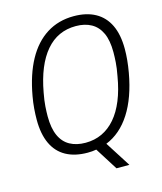

<svg xmlns="http://www.w3.org/2000/svg" viewBox="-121 -787 850 1006"><g transform="rotate(-15 303.5 -284.0)"><path d="M385 130 308 8Q297 10 285.5 11Q274 12 261 12Q192 12 144 -14.5Q96 -41 71.5 -93.5Q47 -146 47 -223Q47 -252 49.5 -284Q52 -316 58 -349Q78 -462 120.5 -539.5Q163 -617 227 -657.5Q291 -698 374 -698Q443 -698 491 -671.5Q539 -645 564 -593Q589 -541 589 -463Q589 -434 586 -402.5Q583 -371 577 -337Q554 -207 500.5 -123.5Q447 -40 367 -8L455 130ZM264 -41Q313 -41 353.5 -60Q394 -79 426 -116Q458 -153 480.5 -208Q503 -263 515 -335Q519 -356 521.5 -374Q524 -392 525 -407.5Q526 -423 526.5 -436.5Q527 -450 527 -462Q527 -526 508.5 -566Q490 -606 455 -625.5Q420 -645 371 -645Q322 -645 281.5 -626.5Q241 -608 209 -570.5Q177 -533 154.5 -478.5Q132 -424 119 -352Q115 -331 112.5 -313Q110 -295 109 -279.5Q108 -264 107.5 -251Q107 -238 107 -226Q107 -162 125.5 -121Q144 -80 179.5 -60.5Q215 -41 264 -41Z"/></g></svg>

Font: Archivo Condensed ExtraLight
Style: Italic
Weight: 250
Width: 3
Italic angle: -10°
Designer: Hector Gatti
Foundry: Omnibus-Type
Version: Version 2.001